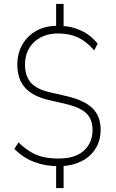

<svg xmlns="http://www.w3.org/2000/svg" viewBox="-20 -840 589 975"><path d="M265 115V-9L277 4Q212 4 155 -17Q98 -38 53 -84L74 -117Q103 -89 132.5 -70.5Q162 -52 197 -43.5Q232 -35 277 -35Q363 -35 406.5 -75.5Q450 -116 450 -180Q450 -234 418.5 -264.5Q387 -295 314 -312L228 -332Q146 -351 107 -395Q68 -439 68 -512Q68 -569 93.5 -613.5Q119 -658 164.5 -683.5Q210 -709 270 -709L265 -696V-820H303V-696L296 -708Q342 -707 391 -685Q440 -663 476 -618L458 -584Q419 -630 375.5 -650Q332 -670 276 -670Q200 -670 153.5 -626.5Q107 -583 107 -512Q107 -454 136.5 -420.5Q166 -387 231 -372L317 -352Q406 -332 448.5 -291.5Q491 -251 491 -181Q491 -126 465 -85Q439 -44 394.5 -21.5Q350 1 291 4L303 -10V115Z"/></svg>

Font: Nunito Sans 12pt ExtraLight SemiCondensed
Style: Regular
Weight: 200
Width: 4
Version: Version 3.101;gftools[0.9.27]